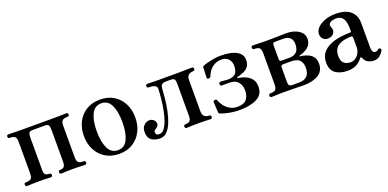

<svg xmlns="http://www.w3.org/2000/svg" viewBox="-10 -1064 3342 1654"><g transform="rotate(-20 1660.5 -236.5)"><path d="M46 0Q30 0 30 -17Q30 -33 46 -33Q84 -33 95.5 -46.5Q107 -60 107 -90V-383Q107 -413 95.5 -427Q84 -441 46 -441Q30 -441 30 -457Q30 -473 46 -473Q53 -473 74 -472.5Q95 -472 119.5 -471.5Q144 -471 161 -471H461Q479 -471 503 -471.5Q527 -472 548 -472.5Q569 -473 576 -473Q592 -473 592 -457Q592 -441 576 -441Q539 -441 527 -427Q515 -413 515 -383V-90Q515 -60 527 -46.5Q539 -33 576 -33Q592 -33 592 -17Q592 0 576 0Q569 0 548 -1Q527 -2 503 -2.5Q479 -3 461 -3Q444 -3 423 -2.5Q402 -2 384.5 -1Q367 0 359 0Q344 0 344 -17Q344 -33 359 -33Q387 -33 397.5 -47Q408 -61 408 -92V-381Q408 -413 400.5 -425Q393 -437 367 -437H255Q230 -437 222 -425Q214 -413 214 -381V-80Q214 -53 226.5 -43Q239 -33 262 -33Q278 -33 278 -17Q278 0 262 0Q255 0 237.5 -1Q220 -2 199.5 -2.5Q179 -3 161 -3Q144 -3 119.5 -2.5Q95 -2 74 -1Q53 0 46 0Z M888 12Q816 12 763 -20.5Q710 -53 681 -109Q652 -165 652 -237Q652 -309 681 -365Q710 -421 763 -453Q816 -485 888 -485Q960 -485 1012.5 -453Q1065 -421 1094 -365Q1123 -309 1123 -237Q1123 -165 1094 -109Q1065 -53 1012.5 -20.5Q960 12 888 12ZM888 -22Q950 -22 977.5 -81.5Q1005 -141 1005 -237Q1005 -332 977.5 -391.5Q950 -451 888 -451Q826 -451 798 -391.5Q770 -332 770 -237Q770 -141 798 -81.5Q826 -22 888 -22Z M1264 7Q1218 7 1186.5 -14.5Q1155 -36 1155 -88Q1155 -128 1177 -150Q1199 -172 1228 -172Q1249 -172 1265.5 -158Q1282 -144 1282 -124Q1282 -104 1270.5 -95Q1259 -86 1248 -79Q1237 -72 1237 -56Q1237 -30 1270 -30Q1295 -30 1314 -53.5Q1333 -77 1347.5 -116.5Q1362 -156 1371.5 -204Q1381 -252 1386.5 -303Q1392 -354 1394 -399Q1396 -440 1320 -440Q1304 -440 1304 -457Q1304 -473 1320 -473Q1331 -473 1363.5 -472Q1396 -471 1427 -471H1606Q1624 -471 1649.5 -471.5Q1675 -472 1698 -472.5Q1721 -473 1728 -473Q1743 -473 1743 -457Q1743 -440 1728 -440Q1702 -440 1685 -426.5Q1668 -413 1668 -381V-92Q1668 -60 1685 -46.5Q1702 -33 1728 -33Q1743 -33 1743 -17Q1743 0 1728 0Q1721 0 1700.5 -1Q1680 -2 1656.5 -2.5Q1633 -3 1616 -3Q1599 -3 1576.5 -2.5Q1554 -2 1535 -1Q1516 0 1509 0Q1493 0 1493 -17Q1493 -33 1509 -33Q1539 -33 1550.5 -46.5Q1562 -60 1562 -90V-383Q1562 -413 1555 -425Q1548 -437 1519 -437H1475Q1451 -437 1439.5 -427Q1428 -417 1426 -393Q1424 -357 1419 -306Q1414 -255 1403.5 -200.5Q1393 -146 1375 -99Q1357 -52 1330 -22.5Q1303 7 1264 7Z M1988 12Q1956 12 1923 7Q1890 2 1864.5 -4.5Q1839 -11 1826 -16Q1819 -19 1814 -21.5Q1809 -24 1808 -32Q1808 -38 1807 -53Q1806 -68 1805 -85.5Q1804 -103 1803.5 -116.5Q1803 -130 1803 -132Q1803 -141 1818 -143Q1823 -144 1829 -142Q1835 -140 1836 -135Q1844 -111 1863 -84.5Q1882 -58 1912 -39.5Q1942 -21 1983 -21Q2044 -21 2068 -52.5Q2092 -84 2092 -131Q2092 -178 2066.5 -209Q2041 -240 1988 -240H1915Q1903 -240 1903 -258Q1903 -265 1906 -270Q1909 -275 1916 -275Q1918 -275 1933.5 -274Q1949 -273 1966 -271.5Q1983 -270 1989 -270Q2030 -270 2053 -290.5Q2076 -311 2076 -366Q2076 -401 2053.5 -426Q2031 -451 1991 -451Q1950 -451 1921.5 -434Q1893 -417 1875.5 -392Q1858 -367 1850 -343Q1848 -339 1842 -337Q1836 -335 1831 -335Q1817 -337 1817 -346Q1817 -349 1818 -369.5Q1819 -390 1820 -412Q1821 -434 1821 -442Q1822 -450 1827 -452Q1832 -454 1839 -457Q1849 -461 1874 -467.5Q1899 -474 1931 -479.5Q1963 -485 1990 -485Q2089 -485 2139.5 -456.5Q2190 -428 2190 -377Q2190 -338 2172.5 -315.5Q2155 -293 2128 -281.5Q2101 -270 2070 -262Q2064 -261 2064 -257Q2064 -253 2070 -252Q2106 -248 2138 -233.5Q2170 -219 2190.5 -192.5Q2211 -166 2211 -124Q2211 -51 2150 -19.5Q2089 12 1988 12Z M2287 0Q2272 0 2272 -17Q2272 -33 2287 -33Q2325 -33 2336.5 -47.5Q2348 -62 2348 -92V-381Q2348 -411 2336.5 -425.5Q2325 -440 2287 -440Q2271 -440 2271 -457Q2271 -473 2287 -473Q2295 -473 2316 -472.5Q2337 -472 2361.5 -471Q2386 -470 2403 -470Q2449 -470 2489 -471Q2529 -472 2557.5 -472.5Q2586 -473 2595 -473Q2661 -473 2705 -443.5Q2749 -414 2749 -367Q2749 -330 2730.5 -307Q2712 -284 2687 -272Q2662 -260 2641 -254Q2617 -248 2642 -245Q2676 -241 2705 -228.5Q2734 -216 2751.5 -193Q2769 -170 2769 -131Q2769 -63 2716.5 -31.5Q2664 0 2581 0Q2566 0 2525.5 -1.5Q2485 -3 2402 -3Q2385 -3 2360.5 -2.5Q2336 -2 2315.5 -1Q2295 0 2287 0ZM2489 -36H2550Q2603 -36 2626.5 -62Q2650 -88 2650 -137Q2650 -182 2627 -206.5Q2604 -231 2549 -231H2475Q2455 -231 2455 -211V-73Q2455 -53 2463 -44.5Q2471 -36 2489 -36ZM2455 -285Q2455 -265 2475 -265H2550Q2587 -265 2611 -286.5Q2635 -308 2635 -360Q2635 -395 2615.5 -416Q2596 -437 2552 -437H2475Q2455 -437 2455 -417Z M2979 12Q2914 12 2871.5 -18Q2829 -48 2829 -118Q2829 -176 2864 -214Q2899 -252 2962.5 -271Q3026 -290 3111 -290Q3122 -290 3122 -301V-329Q3122 -383 3103 -414.5Q3084 -446 3042 -446Q3003 -446 2983 -431.5Q2963 -417 2973 -394Q2989 -360 2972 -333.5Q2955 -307 2914 -307Q2889 -307 2872 -323.5Q2855 -340 2855 -370Q2855 -400 2880 -426Q2905 -452 2948.5 -468.5Q2992 -485 3047 -485Q3138 -485 3184 -445Q3230 -405 3230 -335V-123Q3230 -83 3238.5 -71.5Q3247 -60 3260 -60Q3270 -60 3277.5 -63.5Q3285 -67 3289 -71Q3300 -82 3311 -70Q3316 -65 3315 -59Q3314 -53 3310 -47Q3296 -24 3275 -8.5Q3254 7 3225 7Q3193 7 3169 -7Q3145 -21 3133 -52Q3130 -60 3125.5 -59Q3121 -58 3117 -53Q3098 -26 3066 -7Q3034 12 2979 12ZM3028 -48Q3058 -48 3079 -64.5Q3100 -81 3111 -104Q3122 -127 3122 -148V-240Q3122 -255 3108 -255Q3034 -255 2990.5 -227.5Q2947 -200 2947 -135Q2947 -96 2962 -77.5Q2977 -59 2996.5 -53.5Q3016 -48 3028 -48Z"/></g></svg>

Font: Zen Antique Soft
Style: Regular
Weight: 400
Designer: Yoshimichi Ohira
Foundry: Positype
Version: Version 1.001